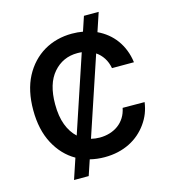

<svg xmlns="http://www.w3.org/2000/svg" viewBox="-130 -925 1004 1122"><g transform="rotate(-15 372.0 -364.0)"><path d="M96.9 -565Q119 -606.9 149.3 -639Q179.7 -671.2 216.6 -693Q253.6 -714.8 296.5 -726Q339.5 -737.2 386.4 -737.2Q403.8 -737.2 420.3 -735.8Q436.8 -734.4 452.8 -731.5L482.2 -819.6H571.4L533.7 -706.7Q565.7 -691.8 592.9 -669.9Q620 -648.1 640.8 -619.7Q661.6 -591.3 675.2 -556.8Q688.9 -522.4 694.2 -481.9H561.4Q555 -517.4 537.6 -544.4Q520.2 -571.4 494.3 -588.8L335.9 -114.7Q361.2 -108.3 388.1 -108.3Q420.1 -108.3 448.9 -117Q477.6 -125.7 500.5 -142.4Q523.4 -159.1 539.2 -184.1Q555 -209.2 561.4 -241.5L694.2 -240.8Q689.3 -205.3 677.2 -174.4Q665.1 -143.5 644.2 -114.3Q623.9 -85.9 597.5 -63Q571 -40.1 538.5 -23.8Q506 -7.5 467.9 1.2Q429.7 9.9 386.4 9.9Q340.2 9.9 297.9 -0.7L266.7 92.3H177.9L219.5 -32Q143.5 -75.3 98.4 -159.8Q53.3 -244.3 53.3 -363.6Q53.3 -481.5 96.9 -565ZM185.7 -363.6Q185.7 -290.5 205.3 -238.8Q224.8 -187.1 260.3 -154.8L414.8 -617.5Q408.4 -618.3 401.8 -618.6Q395.2 -619 388.5 -619Q299.7 -619 242.5 -552.9Q185.7 -487.6 185.7 -363.6Z"/></g></svg>

Font: Inter P Semi Bold
Style: Regular
Weight: 600
Designer: Rasmus Andersson
Foundry: rsms
Version: Version 3.018;git-588b23468